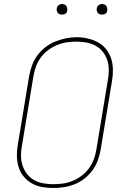

<svg xmlns="http://www.w3.org/2000/svg" viewBox="-20 -932 640 960"><path d="M246 8Q217 8 189.5 3Q162 -2 138.5 -15.5Q115 -29 98 -50Q81 -71 73 -97Q65 -123 64.5 -151.5Q64 -180 69 -208L126 -553Q131 -580 140.5 -606Q150 -632 167 -655Q184 -678 207 -696Q230 -714 256.5 -724.5Q283 -735 310 -740.5Q337 -746 363 -746Q391 -746 419 -739.5Q447 -733 470.5 -720Q494 -707 511 -685.5Q528 -664 536 -638.5Q544 -613 544.5 -584Q545 -555 540 -527L483 -182Q478 -155 468.5 -129Q459 -103 442 -80Q425 -57 402 -39Q379 -21 352.5 -10.5Q326 0 299 4Q272 8 246 8ZM246 -11Q271 -11 295.5 -14.5Q320 -18 344 -28Q368 -38 389 -54Q410 -70 425.5 -91.5Q441 -113 449.5 -136.5Q458 -160 462 -185L519 -530Q524 -555 524 -581Q524 -607 516.5 -630.5Q509 -654 494 -673Q479 -692 457.5 -703.5Q436 -715 411 -719.5Q386 -724 361 -724Q336 -724 311.5 -720Q287 -716 263.5 -706Q240 -696 219 -680Q198 -664 183 -643Q168 -622 159.5 -598.5Q151 -575 147 -550L90 -205Q85 -180 85 -154.5Q85 -129 92.5 -105.5Q100 -82 114.5 -63Q129 -44 150 -32Q171 -20 196 -15.5Q221 -11 246 -11ZM490 -859Q484 -859 478 -861Q472 -863 468.5 -868Q465 -873 464 -879Q463 -885 464 -891Q465 -896 467.5 -900Q470 -904 473.5 -906.5Q477 -909 481.5 -910.5Q486 -912 490 -912Q497 -912 502.5 -909.5Q508 -907 511.5 -902Q515 -897 516 -891Q517 -885 516 -879Q516 -874 513.5 -870Q511 -866 507 -863.5Q503 -861 499 -860Q495 -859 490 -859ZM290 -859Q284 -859 278 -861Q272 -863 268.5 -868Q265 -873 264 -879Q263 -885 264 -891Q265 -896 267.5 -900Q270 -904 273.5 -906.5Q277 -909 281.5 -910.5Q286 -912 290 -912Q297 -912 302.5 -909.5Q308 -907 311.5 -902Q315 -897 316 -891Q317 -885 316 -879Q316 -874 313.5 -870Q311 -866 307 -863.5Q303 -861 299 -860Q295 -859 290 -859Z"/></svg>

Font: Iosevka Curly ThExObl
Style: Regular
Weight: 100
Width: 7
Italic angle: -9°
Monospace: yes
Designer: Belleve Invis
Foundry: Belleve Invis
Version: Version 11.1.0; ttfautohint (v1.8.3)